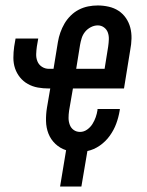

<svg xmlns="http://www.w3.org/2000/svg" viewBox="-20 -548 540 703"><path d="M200 135 222 2Q200 -5 183 -21Q166 -37 157.5 -58.5Q149 -80 148.5 -105Q148 -130 152 -154L164 -224H159Q138 -224 118.5 -227.5Q99 -231 82 -240.5Q65 -250 53 -265Q41 -280 35 -298Q29 -316 29 -336.5Q29 -357 32 -378L37 -407H120L115 -378Q113 -364 112.5 -350Q112 -336 117 -323.5Q122 -311 133.5 -303.5Q145 -296 159 -296H176L192 -394Q195 -412 201 -429Q207 -446 216 -461.5Q225 -477 238.5 -490.5Q252 -504 268.5 -512.5Q285 -521 302.5 -524.5Q320 -528 338 -528Q358 -528 378 -523.5Q398 -519 414 -508.5Q430 -498 441 -482Q452 -466 457 -447Q462 -428 461.5 -407Q461 -386 457 -366L434 -224H247L233 -143Q231 -129 231 -116Q231 -103 235.5 -91Q240 -79 250 -72Q260 -65 273 -65Q287 -65 299 -73.5Q311 -82 318.5 -94Q326 -106 330.5 -119Q335 -132 337 -145V-149H419L418 -142Q414 -118 405.5 -95Q397 -72 382 -51Q367 -30 345.5 -15Q324 0 300 5L278 135ZM259 -296H363L376 -377Q378 -391 378.5 -404Q379 -417 375 -428.5Q371 -440 361 -447.5Q351 -455 338 -455Q325 -455 312.5 -448.5Q300 -442 291.5 -431.5Q283 -421 279 -408Q275 -395 273 -383Z"/></svg>

Font: Iosevka Term Curly Md Obl
Style: Regular
Weight: 500
Italic angle: -9°
Designer: Belleve Invis
Foundry: Belleve Invis
Version: Version 32.3.0